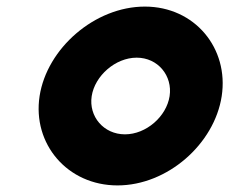

<svg xmlns="http://www.w3.org/2000/svg" viewBox="-20 -548 715 583"><path d="M258.4 -256C267.9 -317.8 330.4 -372.9 395 -372.9C459.6 -372.9 504.4 -317.8 495 -256C485.5 -194.3 424 -140.1 359.4 -140.1C294.8 -140.1 249 -194.3 258.4 -256ZM100.2 -256C78 -111 184.7 15 336.7 15C488.7 15 631 -111 653.2 -256C675.4 -401 571.8 -528 419.8 -528C267.8 -528 122.4 -401 100.2 -256Z"/></svg>

Font: Sztylet
Style: BdObl
Weight: 700
Foundry: Cannot Into Space Fonts, PlusOne Fonts
Version: Version 0.12